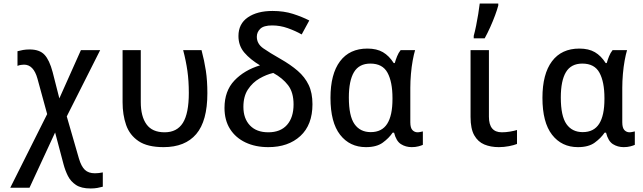

<svg xmlns="http://www.w3.org/2000/svg" viewBox="-20 -823 3640 1087"><path d="M493 244Q440 244 410 224Q380 204 364.5 173Q349 142 340 108L292 -73L147 240H38L247 -177L192 -378Q170 -457 116 -457Q109 -457 98.5 -455.5Q88 -454 79 -450V-533Q93 -537 110 -540Q127 -543 148 -543Q204 -543 232 -513Q260 -483 278 -415L316 -266L438 -539H547L358 -164L427 75Q440 119 460.5 138.5Q481 158 517 158Q539 158 562 153V234Q548 238 531 241Q514 244 493 244Z M906 10Q815 10 764.5 -24Q714 -58 694 -115.5Q674 -173 674 -244V-539H777V-245Q777 -164 809.5 -119Q842 -74 912 -74Q982 -74 1015.5 -127.5Q1049 -181 1049 -297Q1049 -365 1041 -421.5Q1033 -478 1017 -539H1121Q1137 -479 1145.5 -422.5Q1154 -366 1154 -295Q1154 -138 1091 -64Q1028 10 906 10Z M1499 10Q1426 10 1370 -16.5Q1314 -43 1282.5 -92.5Q1251 -142 1251 -212Q1251 -308 1307 -367Q1363 -426 1452 -453Q1397 -486 1363.5 -525Q1330 -564 1330 -619Q1330 -688 1383 -724.5Q1436 -761 1523 -761Q1587 -761 1638.5 -744.5Q1690 -728 1731 -707L1688 -628Q1653 -648 1609.5 -663.5Q1566 -679 1521 -679Q1473 -679 1453.5 -660Q1434 -641 1434 -615Q1434 -575 1470.5 -549.5Q1507 -524 1567 -490Q1625 -457 1665.5 -422Q1706 -387 1727.5 -342Q1749 -297 1749 -233Q1749 -116 1680.5 -53Q1612 10 1499 10ZM1499 -74Q1568 -74 1605 -116Q1642 -158 1642 -232Q1642 -300 1611 -340.5Q1580 -381 1527 -410Q1488 -401 1449 -378.5Q1410 -356 1384 -317Q1358 -278 1358 -218Q1358 -152 1395 -113Q1432 -74 1499 -74Z M2052 10Q1960 10 1905.5 -60Q1851 -130 1851 -269Q1851 -404 1905 -476Q1959 -548 2060 -548Q2113 -548 2148 -527.5Q2183 -507 2209 -466H2215Q2220 -484 2228 -504Q2236 -524 2248 -539H2330Q2323 -516 2316.5 -480.5Q2310 -445 2306.5 -404Q2303 -363 2303 -326V-131Q2303 -99 2315 -86.5Q2327 -74 2344 -74Q2351 -74 2360 -76Q2369 -78 2374 -79V-3Q2366 1 2349 5.5Q2332 10 2311 10Q2277 10 2250 -7Q2223 -24 2211 -72H2203Q2182 -41 2147 -15.5Q2112 10 2052 10ZM2079 -75Q2142 -75 2172 -122Q2202 -169 2202 -262V-268Q2202 -359 2174 -411Q2146 -463 2077 -463Q2013 -463 1984 -414.5Q1955 -366 1955 -271Q1955 -166 1987 -120.5Q2019 -75 2079 -75Z M2804 10Q2758 10 2722 -5Q2686 -20 2665 -57Q2644 -94 2644 -161V-539H2748V-162Q2748 -74 2821 -74Q2844 -74 2867.5 -78Q2891 -82 2907 -87V-8Q2890 -1 2861.5 4.5Q2833 10 2804 10ZM2662 -620Q2669 -645 2675.5 -677.5Q2682 -710 2687.5 -743.5Q2693 -777 2696 -803H2801V-792Q2795 -769 2783 -736.5Q2771 -704 2755.5 -669.5Q2740 -635 2724 -606H2662Z M3252 10Q3160 10 3105.5 -60Q3051 -130 3051 -269Q3051 -404 3105 -476Q3159 -548 3260 -548Q3313 -548 3348 -527.5Q3383 -507 3409 -466H3415Q3420 -484 3428 -504Q3436 -524 3448 -539H3530Q3523 -516 3516.5 -480.5Q3510 -445 3506.5 -404Q3503 -363 3503 -326V-131Q3503 -99 3515 -86.5Q3527 -74 3544 -74Q3551 -74 3560 -76Q3569 -78 3574 -79V-3Q3566 1 3549 5.5Q3532 10 3511 10Q3477 10 3450 -7Q3423 -24 3411 -72H3403Q3382 -41 3347 -15.5Q3312 10 3252 10ZM3279 -75Q3342 -75 3372 -122Q3402 -169 3402 -262V-268Q3402 -359 3374 -411Q3346 -463 3277 -463Q3213 -463 3184 -414.5Q3155 -366 3155 -271Q3155 -166 3187 -120.5Q3219 -75 3279 -75Z"/></svg>

Font: Noto Sans Mono Medium
Style: Regular
Weight: 500
Designer: Monotype Design Team
Foundry: Monotype Imaging Inc.
Version: Version 2.014